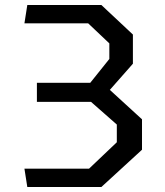

<svg xmlns="http://www.w3.org/2000/svg" viewBox="-20 -750 660 770"><path d="M89.5 0H386.5L549.5 -149.5V-271.5L420.5 -389.5L513 -494.5V-611.5L386.5 -730H89.5L78 -656.5H333.5L418.5 -576V-513.5L342 -418H128V-341.5H345L448.5 -250.5V-179.5L337 -73.5H78Z"/></svg>

Font: Monaspace Krypton
Style: Regular
Weight: 400
Designer: Riley Cran & the Lettermatic Team
Foundry: Lettermatic
Version: Version 1.200 (Monaspace Krypton)